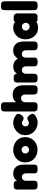

<svg xmlns="http://www.w3.org/2000/svg" viewBox="1543 -2333 799 3925"><g transform="rotate(-90 1942.5 -370.5)"><path d="M31 -77C31 -7 70 -2 126 -2C137 -2 149 -3 160 -4C175 -5 187 -11 196 -23C208 -36 210 -57 210 -74V-242C210 -246 210 -251 211 -255C214 -296 246 -323 287 -323C337 -323 361 -287 361 -240V-74C361 -69 361 -65 361 -60C364 -6 410 -1 453 -1C487 -1 523 -3 536 -41C539 -52 540 -63 540 -74C541 -109 541 -145 541 -180C541 -230 542 -237 540 -285C536 -373 525 -434 446 -481C434 -487 420 -492 406 -494C390 -498 374 -500 358 -500C295 -500 240 -476 210 -419V-424C210 -464 187 -489 147 -489C128 -489 109 -490 90 -489C47 -489 31 -458 31 -419Z M840 -500C826 -500 812 -499 799 -497C795 -496 792 -496 788 -495C732 -484 682 -458 644 -415C591 -353 575 -280 589 -201C613 -78 722 -3 843 -3C925 -3 1006 -38 1055 -105C1098 -165 1110 -232 1097 -304C1076 -427 959 -500 840 -500ZM767 -253C767 -296 800 -329 844 -329C885 -329 920 -296 920 -252C920 -206 883 -176 843 -176C800 -176 767 -210 767 -253Z M1394 0C1437 0 1467 -10 1506 -26C1517 -33 1523 -36 1526 -38C1552 -54 1583 -80 1578 -114C1573 -149 1523 -212 1483 -212C1466 -212 1441 -197 1427 -187C1416 -180 1403 -179 1391 -179C1365 -179 1343 -191 1331 -214C1324 -225 1321 -237 1321 -251C1321 -264 1324 -276 1331 -286C1337 -297 1346 -306 1357 -312C1368 -319 1380 -321 1393 -321C1403 -321 1413 -320 1420 -316C1427 -313 1434 -309 1441 -304C1447 -300 1454 -296 1462 -292C1470 -289 1478 -287 1489 -287C1522 -287 1565 -338 1573 -369C1577 -378 1578 -386 1578 -395C1578 -411 1573 -425 1561 -435C1516 -477 1454 -500 1393 -500C1301 -500 1208 -441 1166 -360C1150 -329 1142 -293 1142 -251C1142 -141 1208 -51 1311 -16C1341 -5 1368 0 1394 0Z M1971 -511C1918 -511 1871 -497 1832 -459C1826 -453 1821 -447 1815 -441V-687C1814 -701 1810 -715 1801 -727C1794 -735 1794 -735 1788 -739C1776 -746 1763 -749 1749 -749C1729 -750 1709 -750 1688 -749C1658 -748 1637 -733 1629 -705C1627 -696 1626 -685 1626 -675V-81C1626 -14 1659 -2 1717 -2C1731 -2 1746 -3 1761 -4C1792 -9 1811 -28 1814 -59C1815 -64 1815 -71 1815 -77V-254C1815 -302 1846 -340 1896 -340C1947 -340 1973 -300 1973 -253V-77C1973 -9 2015 -1 2070 -1C2106 -1 2144 -3 2157 -43C2160 -55 2162 -66 2162 -78V-300C2162 -422 2096 -511 1971 -511Z M3057 -74C3058 -230 3059 -237 3057 -285C3055 -309 3055 -321 3054 -332C3041 -405 3026 -442 2961 -481C2949 -487 2936 -492 2922 -494C2906 -498 2890 -500 2873 -500C2788 -500 2754 -465 2705 -407C2700 -419 2692 -429 2684 -440C2646 -484 2598 -499 2542 -499C2484 -499 2424 -474 2398 -419V-424C2398 -444 2392 -460 2378 -474C2367 -485 2350 -489 2335 -489C2316 -489 2297 -490 2277 -489C2248 -488 2229 -474 2222 -448C2219 -439 2218 -429 2218 -419V-77C2218 -8 2252 -2 2309 -2C2322 -2 2334 -2 2347 -4C2375 -6 2394 -28 2397 -56C2398 -62 2398 -67 2398 -74V-242C2398 -246 2398 -251 2398 -255C2403 -296 2433 -323 2475 -323C2523 -323 2549 -285 2549 -240V-74C2549 -69 2549 -65 2549 -60C2552 -6 2597 -1 2640 -1C2697 -1 2728 -14 2728 -74V-253C2728 -262 2730 -271 2733 -280C2744 -308 2774 -323 2803 -323C2853 -323 2877 -286 2877 -240V-74C2877 -69 2877 -65 2878 -60C2882 -5 2925 -1 2969 -1C3003 -1 3039 -3 3052 -41C3055 -52 3057 -63 3057 -74Z M3569 -489C3549 -490 3529 -490 3509 -490C3487 -490 3468 -483 3459 -460C3458 -461 3456 -462 3455 -463C3420 -491 3380 -500 3336 -500C3226 -500 3128 -417 3108 -309C3100 -276 3099 -243 3103 -209C3118 -84 3213 9 3339 9C3369 9 3398 5 3426 -8C3437 -14 3446 -22 3457 -28C3466 -11 3480 -3 3500 -3C3531 -3 3531 -3 3571 -3C3616 -3 3631 -37 3631 -76V-410C3631 -451 3616 -486 3569 -489ZM3280 -244C3281 -289 3315 -323 3360 -323C3403 -323 3439 -289 3439 -244C3438 -196 3401 -164 3359 -164C3314 -164 3280 -200 3280 -244Z M3697 -675V-77C3697 -8 3736 -1 3792 -1C3849 -1 3879 -14 3879 -80V-654C3879 -672 3879 -691 3874 -709C3869 -730 3854 -743 3832 -747C3828 -748 3822 -749 3818 -749C3798 -750 3777 -750 3758 -749C3713 -749 3697 -715 3697 -675Z"/></g></svg>

Font: Periwinkle
Style: Bold
Weight: 700
Version: Version 2.001